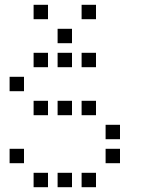

<svg xmlns="http://www.w3.org/2000/svg" viewBox="-20 -800 640 800"><path d="M121 -780Q120 -780 120 -780Q120 -780 120 -779V-721Q120 -720 120 -720Q120 -720 121 -720H179Q180 -720 180 -720Q180 -720 180 -721V-779Q180 -780 180 -780Q180 -780 179 -780ZM321 -780Q320 -780 320 -780Q320 -780 320 -779V-721Q320 -720 320 -720Q320 -720 321 -720H379Q380 -720 380 -720Q380 -720 380 -721V-779Q380 -780 380 -780Q380 -780 379 -780ZM221 -680Q220 -680 220 -680Q220 -680 220 -679V-621Q220 -620 220 -620Q220 -620 221 -620H279Q280 -620 280 -620Q280 -620 280 -621V-679Q280 -680 280 -680Q280 -680 279 -680ZM121 -580Q120 -580 120 -580Q120 -580 120 -579V-521Q120 -520 120 -520Q120 -520 121 -520H179Q180 -520 180 -520Q180 -520 180 -521V-579Q180 -580 180 -580Q180 -580 179 -580ZM221 -580Q220 -580 220 -580Q220 -580 220 -579V-521Q220 -520 220 -520Q220 -520 221 -520H279Q280 -520 280 -520Q280 -520 280 -521V-579Q280 -580 280 -580Q280 -580 279 -580ZM321 -580Q320 -580 320 -580Q320 -580 320 -579V-521Q320 -520 320 -520Q320 -520 321 -520H379Q380 -520 380 -520Q380 -520 380 -521V-579Q380 -580 380 -580Q380 -580 379 -580ZM21 -480Q20 -480 20 -480Q20 -480 20 -479V-421Q20 -420 20 -420Q20 -420 21 -420H79Q80 -420 80 -420Q80 -420 80 -421V-479Q80 -480 80 -480Q80 -480 79 -480ZM121 -380Q120 -380 120 -380Q120 -380 120 -379V-321Q120 -320 120 -320Q120 -320 121 -320H179Q180 -320 180 -320Q180 -320 180 -321V-379Q180 -380 180 -380Q180 -380 179 -380ZM221 -380Q220 -380 220 -380Q220 -380 220 -379V-321Q220 -320 220 -320Q220 -320 221 -320H279Q280 -320 280 -320Q280 -320 280 -321V-379Q280 -380 280 -380Q280 -380 279 -380ZM321 -380Q320 -380 320 -380Q320 -380 320 -379V-321Q320 -320 320 -320Q320 -320 321 -320H379Q380 -320 380 -320Q380 -320 380 -321V-379Q380 -380 380 -380Q380 -380 379 -380ZM421 -280Q420 -280 420 -280Q420 -280 420 -279V-221Q420 -220 420 -220Q420 -220 421 -220H479Q480 -220 480 -220Q480 -220 480 -221V-279Q480 -280 480 -280Q480 -280 479 -280ZM21 -180Q20 -180 20 -180Q20 -180 20 -179V-121Q20 -120 20 -120Q20 -120 21 -120H79Q80 -120 80 -120Q80 -120 80 -121V-179Q80 -180 80 -180Q80 -180 79 -180ZM421 -180Q420 -180 420 -180Q420 -180 420 -179V-121Q420 -120 420 -120Q420 -120 421 -120H479Q480 -120 480 -120Q480 -120 480 -121V-179Q480 -180 480 -180Q480 -180 479 -180ZM121 -80Q120 -80 120 -80Q120 -80 120 -79V-21Q120 -20 120 -20Q120 -20 121 -20H179Q180 -20 180 -20Q180 -20 180 -21V-79Q180 -80 180 -80Q180 -80 179 -80ZM221 -80Q220 -80 220 -80Q220 -80 220 -79V-21Q220 -20 220 -20Q220 -20 221 -20H279Q280 -20 280 -20Q280 -20 280 -21V-79Q280 -80 280 -80Q280 -80 279 -80ZM321 -80Q320 -80 320 -80Q320 -80 320 -79V-21Q320 -20 320 -20Q320 -20 321 -20H379Q380 -20 380 -20Q380 -20 380 -21V-79Q380 -80 380 -80Q380 -80 379 -80Z"/></svg>

Font: Doto Medium
Style: Regular
Weight: 500
Monospace: yes
Version: Version 1.000